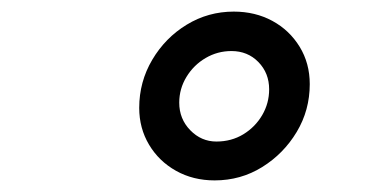

<svg xmlns="http://www.w3.org/2000/svg" viewBox="-20 -730 640 331"><path d="M350 -419Q313 -419 283.5 -435.5Q254 -452 237 -480.5Q220 -509 220 -544Q220 -589 242.5 -627Q265 -665 302 -687.5Q339 -710 383 -710Q420 -710 449.5 -694Q479 -678 496.5 -649.5Q514 -621 514 -585Q514 -540 491.5 -502.5Q469 -465 432 -442Q395 -419 350 -419ZM353 -486Q379 -486 399.5 -498.5Q420 -511 432 -531.5Q444 -552 444 -576Q444 -604 425.5 -623Q407 -642 379 -642Q355 -642 334.5 -630Q314 -618 301.5 -597.5Q289 -577 289 -553Q289 -525 308 -505.5Q327 -486 353 -486Z"/></svg>

Font: Red Hat Mono SemiBold
Style: Italic
Weight: 600
Italic angle: -12°
Monospace: yes
Designer: Pentagram, MCKL
Foundry: MCKL
Version: Version 1.030